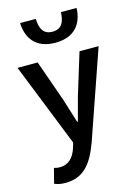

<svg xmlns="http://www.w3.org/2000/svg" viewBox="-137 -803 768 1077"><g transform="rotate(-15 247.5 -264.0)"><path d="M205 -6 196 25C180 74 150 109 98 109C87 109 77 108 64 104L42 190C60 198 79 202 106 202C213 202 264 133 305 22L483 -491H372L298 -250C286 -206 273 -157 261 -112H257C242 -158 228 -207 214 -250L129 -491H12ZM91 -730C94 -642 141 -572 255 -572C369 -572 416 -642 419 -730H328C326 -674 309 -636 255 -636C201 -636 184 -674 182 -730Z"/></g></svg>

Font: DAIFUKU Sans Semibold
Style: Regular
Weight: 600
Designer: Original font ‘Source Sans 3’ : Paul D. Hunt
Foundry: Daifuku
Version: Version 1.000